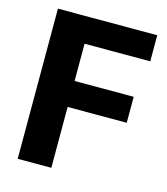

<svg xmlns="http://www.w3.org/2000/svg" viewBox="-107 -794 762 878"><g transform="rotate(15 274.0 -355.5)"><path d="M217.8 -710.9V0H58.6V-710.9ZM497.6 -411.1V-288.1H173.3V-411.1ZM528.8 -710.9V-587.4H173.3V-710.9Z"/></g></svg>

Font: Roboto ExtraBold
Style: Regular
Weight: 800
Designer: Christian Robertson
Foundry: Google
Version: Version 3.009; 2024